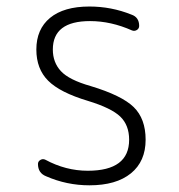

<svg xmlns="http://www.w3.org/2000/svg" viewBox="-20 -550 540 580"><path d="M246.1 -245.1Q161.1 -270.5 125.5 -306.2Q89.8 -341.8 89.8 -400.4Q89.8 -461.9 131.3 -496.1Q172.9 -530.3 250 -530.3Q316.4 -530.3 377 -505.9Q400.4 -498 400.4 -471.7Q400.4 -463.9 393.6 -459.5Q386.7 -455.1 378.9 -458Q315.4 -486.3 252 -486.3Q139.6 -486.3 139.6 -400.4Q139.6 -361.3 164.1 -335Q188.5 -308.6 253.9 -290Q347.7 -261.7 383.8 -226.6Q419.9 -191.4 419.9 -127.9Q419.9 -62.5 375.5 -26.4Q331.1 9.8 250 9.8Q181.6 9.8 119.1 -17.6Q94.7 -27.3 94.7 -54.7Q94.7 -62.5 102.1 -66.9Q109.4 -71.3 117.2 -67.4Q178.7 -34.2 245.1 -34.2Q370.1 -34.2 370.1 -127.9Q370.1 -171.9 343.3 -197.8Q316.4 -223.6 246.1 -245.1Z"/></svg>

Font: Rounded-L Mgen+ 1m light
Style: Regular
Weight: 200
Designer: [Source Han Sans]
Ryoko NISHIZUKA  (kana & ideographs); Paul D. Hunt (Latin, Greek & Cyrillic); Wenlong ZHANG  (bopomofo
Version: Version 1.059.20150602